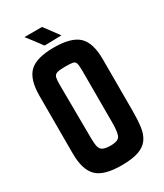

<svg xmlns="http://www.w3.org/2000/svg" viewBox="-191 -839 784 916"><g transform="rotate(-30 201.0 -381.0)"><path d="M180 -679Q165 -679 165 -680L155 -694L134 -722L103 -762H200L260 -681L212 -680ZM199 0Q102 0 63.5 -38.5Q25 -77 25 -165V-484Q25 -573 63.5 -611Q102 -649 199 -649Q295 -649 334.5 -611.5Q374 -574 374 -484V-197Q374 -149 369 -112Q364 -75 346.5 -50Q329 -25 294 -12.5Q259 0 199 0ZM201 -108Q245 -108 253.5 -129.5Q262 -151 262 -197V-484Q262 -513 258.5 -525.5Q255 -538 242 -540.5Q229 -543 199 -543Q169 -543 155.5 -538.5Q142 -534 138.5 -521.5Q135 -509 135 -484L137 -192Q137 -158 141 -140Q145 -122 159 -115Q173 -108 201 -108Z"/></g></svg>

Font: New Amsterdam
Style: Regular
Weight: 400
Designer: Vladimir Nikolic
Foundry: Vladimir Nikolic
Version: Version 1.000; ttfautohint (v1.8.4.7-5d5b)